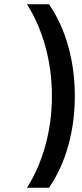

<svg xmlns="http://www.w3.org/2000/svg" viewBox="-20 -762 385 906"><path d="M107 -742H211Q270 -657 301.5 -545.5Q333 -434 333 -309Q333 -184 301.5 -72.5Q270 39 211 124H107Q163 37 194 -75Q225 -187 225 -309Q225 -431 194 -543Q163 -655 107 -742Z"/></svg>

Font: Steamflix Grotesk
Style: Regular
Weight: 400
Designer: Julieta Ulanovsky
Foundry: Julieta Ulanovsky
Version: Version 4.000;PS 004.000;hotconv 1.0.88;makeotf.lib2.5.64775